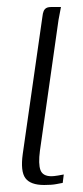

<svg xmlns="http://www.w3.org/2000/svg" viewBox="-20 -525 237 548"><path d="M106 3Q67 3 52.5 -16.5Q38 -36 45 -86L101 -477Q102 -487 104.5 -493Q107 -499 112 -502Q117 -505 127 -505H154Q154 -504 152 -494.5Q150 -485 147 -468L94 -95Q89 -57 95.5 -39.5Q102 -22 127 -22Q133 -22 145.5 -24Q158 -26 162 -27L159 -3Q153 -2 140.5 0.5Q128 3 106 3Z"/></svg>

Font: Genos Light
Style: Italic
Weight: 300
Italic angle: -8°
Designer: Robert E. Leuschke
Foundry: Robert E. Leuschke
Version: Version 1.010